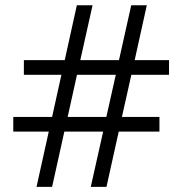

<svg xmlns="http://www.w3.org/2000/svg" viewBox="-20 -732 715 752"><path d="M184 0H123L171 -216.5H32V-274H184L220.5 -439H73.5V-496.5H233.5L281 -711.5H342.5L294.5 -496.5H446L494 -711.5H555L507.5 -496.5H642V-439H494.5L457.5 -274H604.5V-216.5H445L397 0H335.5L384 -216.5H232ZM245 -274H396.5L433.5 -439H281.5Z"/></svg>

Font: Newsreader 6pt Medium
Style: Regular
Weight: 500
Designer: Hugues Gentile
Foundry: Production Type
Version: Version 1.003; ttfautohint (v1.8.3)